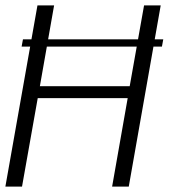

<svg xmlns="http://www.w3.org/2000/svg" viewBox="-28 -695 628 715"><path d="M52.5 -521.5H575L580 -548.5H57.5ZM-8 0H54L112.5 -329.5H447.5L389.5 0H451.5L570.5 -675H508.5L455 -374H120.5L173.5 -675H111.5Z"/></svg>

Font: Anybody UltraCondensed Thin Light
Style: Italic
Weight: 300
Italic angle: -10°
Version: Version 1.111